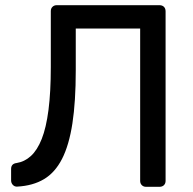

<svg xmlns="http://www.w3.org/2000/svg" viewBox="-20 -720 745 740"><path d="M543.1 0Q532.9 0 526.6 -6.4Q520.2 -12.7 520.2 -22.9V-610H272V-449Q272 -328.8 259.1 -244.5Q246.1 -160.3 219.1 -107.6Q192.1 -54.9 149.5 -29.5Q106.9 -4.1 46.7 -0.8Q36.6 0 29.7 -7.2Q22.8 -14.4 22.8 -24.6V-68.8Q22.8 -89.2 44.1 -91.7Q75 -96.7 99.2 -118.9Q123.5 -141.1 140.8 -184.3Q158 -227.6 166.9 -296.4Q175.8 -365.1 175.8 -461.5V-677.1Q175.8 -687.3 182.2 -693.6Q188.6 -700 198.8 -700H594.5Q605.5 -700 611.9 -693.6Q618.2 -687.3 618.2 -676.3V-22.9Q618.2 -12.7 611.9 -6.4Q605.5 0 594.5 0Z"/></svg>

Font: Rubik Light
Style: Regular
Weight: 300
Designer: Hubert and Fischer
Foundry: Hubert and Fischer
Version: Version 2.300;gftools[0.9.30]